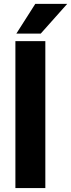

<svg xmlns="http://www.w3.org/2000/svg" viewBox="-20 -960 363 980"><path d="M211.4 -750V0H58.6V-750ZM63.5 -788.6 160.2 -940.4H323.2L188 -788.6Z"/></svg>

Font: Vazirmatn RD UI ExtraBold
Style: Regular
Weight: 800
Designer: Saber Rastikerdar
Foundry: Saber Rastikerdar
Version: Version 33.003